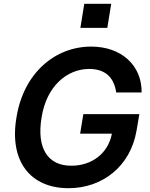

<svg xmlns="http://www.w3.org/2000/svg" viewBox="-20 -983 794 1013"><path d="M424.7 -963.1 404.1 -835.9H546.2L566.8 -963.1ZM451 -619.3C538 -619 582.4 -571.7 593 -495H727.3C728.7 -637.8 621.1 -737.2 460.9 -737.2C270.2 -737.2 104 -597.3 66.8 -362.9C27.7 -132.8 139.9 9.9 341.6 9.9C521 9.9 668.3 -106.2 700.3 -293.3L715.2 -380.7H419.7L402.7 -277.7H570.3C550.8 -174 464.8 -108.3 355.8 -108.7C233.7 -108.3 171.5 -199.6 199.6 -364.3C225.5 -528.1 332.7 -619 451 -619.3Z"/></svg>

Font: Riot Sans 2.0
Style: Bold Italic
Weight: 600
Italic angle: -9.39999°
Designer: Rasmus Andersson
Foundry: rsms
Version: Version 3.006;hotconv 1.0.109;makeotfexe 2.5.65596